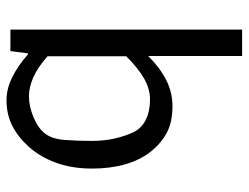

<svg xmlns="http://www.w3.org/2000/svg" viewBox="-107 -645 764 590"><g transform="rotate(90 275.0 -350.0)"><path d="M71 0V-712H152V-424H153Q186 -458 224.5 -478Q263 -498 306 -498Q355 -498 388 -480.5Q421 -463 446.5 -430.5Q472 -398 485 -352.5Q498 -307 498 -251Q498 -189 480 -140Q462 -91 431.5 -57Q401 -23 366 -5.5Q331 12 288 12Q253 12 217.5 -5.5Q182 -23 147 -54H144L137 0ZM153 -114Q188 -83 218.5 -70Q249 -57 275 -57Q307 -57 340.5 -71Q374 -85 390.5 -106.5Q407 -128 410 -166.5Q413 -205 413 -250Q413 -290 405 -323Q397 -356 385.5 -379.5Q374 -403 348 -416Q322 -429 286 -429Q254 -429 222.5 -411.5Q191 -394 153 -356Z"/></g></svg>

Font: Codetta
Style: Regular
Weight: 400
Italic angle: -11°
Designer: Ulrich Proeller
Foundry: PROSA GmbH
Version: Version 2.00;September 29, 2018;FontCreator 11.5.0.2427 64-b